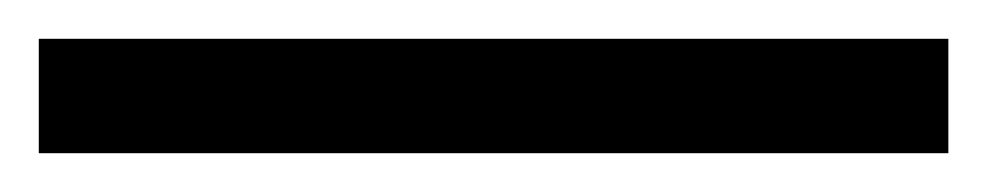

<svg xmlns="http://www.w3.org/2000/svg" viewBox="-25 63 509 99"><path d="M-5 142V83H464V142Z"/></svg>

Font: Noto Serif Thai Medium
Style: Regular
Weight: 500
Version: Version 2.001